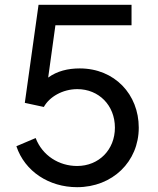

<svg xmlns="http://www.w3.org/2000/svg" viewBox="-20 -765 656 797"><path d="M300 12C447 12 556 -94 556 -235C556 -373 456 -481 311 -481C262 -481 217 -470 180 -443L210 -660H526V-745H140L83 -338L162 -321C185 -363 240 -395 301 -395C390 -395 457 -328 457 -235C457 -144 391 -76 300 -76C225 -76 156 -119 128 -192L48 -158C83 -53 184 12 300 12Z"/></svg>

Font: Mluvka Medium
Style: Regular
Weight: 500
Designer: Modified by Jiří Krblich, Original typeface by Gumpita Rahayu
Foundry: Gumpita Rahayu & Jiří Krblich
Version: Version 2.000;Glyphs 3.1.1 (3134)